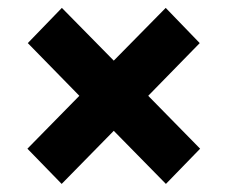

<svg xmlns="http://www.w3.org/2000/svg" viewBox="-20 -492 571 482"><path d="M179.2 -251.5 49.8 -383.8 135.3 -472.2 265.6 -339.8 396 -472.2 481.4 -383.8 352.1 -251.5 482.4 -118.7 396.5 -30.3 265.6 -163.6 134.8 -30.3 48.8 -118.7Z"/></svg>

Font: Vazirmatn RD UI Black
Style: Regular
Weight: 900
Designer: Saber Rastikerdar
Foundry: Saber Rastikerdar
Version: Version 33.003